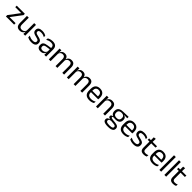

<svg xmlns="http://www.w3.org/2000/svg" viewBox="806 -3305 6135 6135"><g transform="rotate(45 3873.0 -238.0)"><path d="M137.3 -67.1H411.1V0H40.3V-61L311.8 -421.6H41.7V-488.2H408.8V-427.7Z M504.3 -488.2H585.2V-184.5Q585.2 -145.8 595.9 -117Q606.6 -88.3 631.1 -72.6Q655.7 -56.8 697 -56.8Q736 -56.8 764.1 -71.3Q792.2 -85.7 809.9 -110.7Q827.6 -135.6 834.1 -166.8L848.6 -109.3H831Q823.3 -76.7 803.3 -49.2Q783.3 -21.8 749.6 -5.6Q715.9 10.7 666.6 10.7Q608.9 10.7 573.1 -11.2Q537.3 -33 520.8 -74.7Q504.3 -116.3 504.3 -175.7ZM830.6 -488.2H911.5V0H830.6L834.2 -117.2L830.6 -121.9Z M1195.9 11.1Q1137 11.1 1093.1 -1.8Q1049.2 -14.6 1020 -29.7L1012.3 -104.5Q1048.9 -85.3 1092.7 -71.4Q1136.5 -57.5 1191.8 -57.5Q1248.5 -57.5 1277.1 -75.6Q1305.7 -93.7 1305.7 -129.2V-134.5Q1305.7 -157.4 1294.8 -172.5Q1283.8 -187.7 1255.9 -199.2Q1227.9 -210.7 1176.4 -221.8Q1114.9 -235.3 1079.4 -253.5Q1043.9 -271.8 1028.8 -298.9Q1013.6 -326.1 1013.6 -365.1V-369.7Q1013.6 -433.3 1058.2 -466.5Q1102.7 -499.6 1191.8 -499.6Q1249.4 -499.6 1291.7 -486.7Q1334 -473.7 1361 -457.3L1368.7 -388.9Q1335.9 -407.8 1293.9 -420.5Q1251.9 -433.1 1199.6 -433.1Q1161.6 -433.1 1138.1 -425.3Q1114.7 -417.5 1104 -403.2Q1093.3 -388.8 1093.3 -368.9V-365.1Q1093.3 -343 1104 -327.7Q1114.7 -312.3 1141.9 -301.1Q1169.1 -289.8 1217.4 -279.6Q1279.8 -266.8 1316.6 -249.5Q1353.3 -232.2 1369.4 -205.2Q1385.4 -178.3 1385.4 -136.3V-128Q1385.4 -59.1 1337.6 -24Q1289.7 11.1 1195.9 11.1Z M1855.5 0H1774.9L1778.5 -118.6L1775.4 -131.1V-286.5L1775.8 -314.9Q1775.8 -374.3 1745.7 -403Q1715.5 -431.7 1649.9 -431.7Q1597.7 -431.7 1553.9 -416.5Q1510.1 -401.3 1475.9 -381.5L1483.5 -450.4Q1502.6 -462 1528.9 -473.3Q1555.2 -484.7 1588.8 -492Q1622.4 -499.3 1662.8 -499.3Q1715.3 -499.3 1752.1 -486.6Q1788.9 -473.9 1811.7 -449.9Q1834.5 -425.8 1845 -392Q1855.5 -358.1 1855.5 -316.2ZM1606.9 10.7Q1534.4 10.7 1495.8 -24.6Q1457.1 -60 1457.1 -125.7V-140Q1457.1 -207.4 1498.8 -240.7Q1540.5 -274.1 1631.7 -286.9L1786 -309.2L1790.4 -249.8L1641.5 -228.6Q1585.7 -220.7 1561.7 -201.4Q1537.6 -182 1537.6 -144.5V-136.6Q1537.6 -97.9 1561.4 -77.4Q1585.2 -56.8 1632.6 -56.8Q1674.4 -56.8 1704.4 -71.4Q1734.4 -86 1752.9 -110.5Q1771.5 -135.1 1778 -165.2L1790.7 -109.8H1775.2Q1768.1 -77.8 1748.8 -50.3Q1729.6 -22.8 1695 -6.1Q1660.4 10.7 1606.9 10.7Z M2669.8 0H2588.9V-305.7Q2588.9 -344.2 2579.2 -372.4Q2569.6 -400.7 2547.4 -416.1Q2525.2 -431.4 2487.6 -431.4Q2452.1 -431.4 2426 -417.1Q2399.9 -402.7 2383.9 -378.3Q2367.9 -353.9 2361.5 -322.9L2349 -380.5H2359.1Q2367.1 -411.8 2386.2 -438.8Q2405.2 -465.9 2437.6 -482.4Q2469.9 -498.9 2518 -498.9Q2572.4 -498.9 2605.7 -477.5Q2639.1 -456 2654.5 -414.7Q2669.8 -373.5 2669.8 -314.5ZM2060.5 0H1979.6V-488.2H2060.5L2056.9 -370.8L2060.5 -366.1ZM2365 0H2284.4V-305.6Q2284.4 -344.1 2274.8 -372.4Q2265.1 -400.7 2243 -416.1Q2220.9 -431.4 2183.3 -431.4Q2147.5 -431.4 2121.5 -417Q2095.4 -402.5 2079.4 -377.8Q2063.5 -353 2057 -321.5L2042.2 -378.9H2060.2Q2067.4 -412.1 2086 -439.3Q2104.7 -466.5 2136.2 -482.7Q2167.8 -498.9 2213.4 -498.9Q2281.1 -498.9 2316.2 -464.1Q2351.4 -429.2 2360.5 -361.9Q2362.8 -352 2363.9 -340.3Q2365 -328.6 2365 -317.1Z M3485.8 0H3404.9V-305.7Q3404.9 -344.2 3395.2 -372.4Q3385.6 -400.7 3363.4 -416.1Q3341.2 -431.4 3303.6 -431.4Q3268.1 -431.4 3242 -417.1Q3215.9 -402.7 3199.9 -378.3Q3183.9 -353.9 3177.5 -322.9L3165 -380.5H3175.1Q3183.1 -411.8 3202.2 -438.8Q3221.2 -465.9 3253.6 -482.4Q3285.9 -498.9 3334 -498.9Q3388.4 -498.9 3421.7 -477.5Q3455.1 -456 3470.5 -414.7Q3485.8 -373.5 3485.8 -314.5ZM2876.5 0H2795.6V-488.2H2876.5L2872.9 -370.8L2876.5 -366.1ZM3181 0H3100.4V-305.6Q3100.4 -344.1 3090.8 -372.4Q3081.1 -400.7 3059 -416.1Q3036.9 -431.4 2999.3 -431.4Q2963.5 -431.4 2937.5 -417Q2911.4 -402.5 2895.4 -377.8Q2879.5 -353 2873 -321.5L2858.2 -378.9H2876.2Q2883.4 -412.1 2902 -439.3Q2920.7 -466.5 2952.2 -482.7Q2983.8 -498.9 3029.4 -498.9Q3097.1 -498.9 3132.2 -464.1Q3167.4 -429.2 3176.5 -361.9Q3178.8 -352 3179.9 -340.3Q3181 -328.6 3181 -317.1Z M3816.6 11.1Q3705.1 11.1 3648.5 -43.4Q3591.9 -97.8 3591.9 -199.7V-286.6Q3591.9 -389.4 3644.6 -445.1Q3697.2 -500.9 3798 -500.9Q3865.9 -500.9 3911.6 -475.7Q3957.2 -450.4 3980.2 -403.9Q4003.1 -357.4 4003.1 -293V-274.8Q4003.1 -259.1 4001.9 -243Q4000.7 -226.9 3998.5 -211.4H3924.2Q3925 -235.6 3925.2 -257.1Q3925.4 -278.6 3925.4 -296.4Q3925.4 -341 3911.1 -371.8Q3896.9 -402.6 3868.7 -418.8Q3840.4 -435 3798 -435Q3734.9 -435 3703.5 -398.5Q3672.1 -362.1 3672.1 -294.1V-247.4L3672.5 -237.5V-190.8Q3672.5 -160.4 3681.5 -135.9Q3690.5 -111.3 3709.6 -93.8Q3728.8 -76.2 3758.5 -66.8Q3788.3 -57.5 3829.7 -57.5Q3876.8 -57.5 3917.8 -70Q3958.8 -82.6 3994.9 -104.2L3987.3 -34Q3955.1 -13.5 3911.9 -1.2Q3868.8 11.1 3816.6 11.1ZM3981.4 -211.4H3634.6V-272.7H3981.4Z M4518.4 0H4437.5V-303.7Q4437.5 -343 4426.7 -371.5Q4416 -399.9 4391.7 -415.7Q4367.3 -431.4 4325.6 -431.4Q4287.1 -431.4 4258.8 -417Q4230.5 -402.5 4213 -377.8Q4195.5 -353 4188.5 -321.5L4174 -378.9H4191.7Q4199.3 -412.1 4219.3 -439.3Q4239.3 -466.5 4273.1 -482.7Q4306.9 -498.9 4356 -498.9Q4414.2 -498.9 4449.7 -477.1Q4485.3 -455.2 4501.8 -413.8Q4518.4 -372.3 4518.4 -312.6ZM4192 0H4111.1V-488.2H4192L4188.4 -371.1L4192 -366.3Z M4834.2 -145.8Q4734.5 -145.8 4681.1 -189.3Q4627.8 -232.8 4627.8 -314.2V-326.3Q4627.8 -376.9 4648.5 -414.4Q4669.3 -451.9 4714.8 -473.2Q4760.4 -494.5 4834.1 -496.6L5082.8 -504.3V-440.5L4935.8 -445.6L4935.7 -441.8Q4970.2 -434.8 4992 -417.8Q5013.9 -400.9 5024.6 -375.3Q5035.3 -349.8 5035.3 -315.9V-305.2Q5035.3 -227.3 4984.4 -186.6Q4933.4 -145.8 4834.2 -145.8ZM4830.6 122.9H4842.2Q4887.2 122.9 4919.3 116.3Q4951.3 109.7 4968.8 95.1Q4986.3 80.6 4986.3 56.3V54.7Q4986.3 26.5 4966.2 11.7Q4946.1 -3.1 4897.2 -7.3L4759.1 -20.1L4781.9 -21Q4754 -16.8 4732.7 -7.9Q4711.5 0.9 4699.5 15.6Q4687.5 30.3 4687.5 52.4V53.5Q4687.5 79.2 4704.9 94.6Q4722.3 109.9 4754.4 116.4Q4786.6 122.9 4830.6 122.9ZM4840.6 187.7H4825.9Q4760.2 187.7 4712.2 176.4Q4664.3 165 4638.2 139.7Q4612.1 114.4 4612.1 72.2V70.2Q4612.1 40.2 4626.3 20.1Q4640.5 0.1 4664.9 -11.5Q4689.2 -23.2 4718.9 -27L4718.6 -30.2Q4677.5 -37.1 4658.1 -54.2Q4638.6 -71.3 4638.6 -99V-99.5Q4638.6 -118.3 4647.2 -131.8Q4655.8 -145.3 4673.7 -153.3Q4691.6 -161.3 4719 -163.3V-173.3L4811.8 -150L4774.1 -151.2Q4739.9 -150.7 4726.9 -142.7Q4713.8 -134.8 4713.8 -119.7V-119.2Q4713.8 -102.4 4732.3 -93.9Q4750.8 -85.4 4795.6 -80.7L4913.8 -68.4Q4991.5 -60.3 5027 -31.1Q5062.5 -1.9 5062.5 55.2V57.6Q5062.5 103.2 5035.5 132Q5008.6 160.8 4958.9 174.2Q4909.3 187.7 4840.6 187.7ZM4833.1 -205.9Q4874.8 -205.9 4902.7 -218.3Q4930.7 -230.7 4944.9 -255.4Q4959.1 -280.1 4959.1 -315.8V-328Q4959.1 -363.2 4945.2 -387.5Q4931.3 -411.9 4903.9 -424.6Q4876.5 -437.4 4835.1 -437.4H4832.1Q4787 -437.4 4758.9 -423.7Q4730.7 -410 4717.9 -385.3Q4705.2 -360.6 4705.2 -327.4V-316.1Q4705.2 -280.2 4719.3 -255.5Q4733.4 -230.8 4761.9 -218.3Q4790.3 -205.9 4833.1 -205.9Z M5356.6 11.1Q5245.1 11.1 5188.5 -43.4Q5131.9 -97.8 5131.9 -199.7V-286.6Q5131.9 -389.4 5184.6 -445.1Q5237.2 -500.9 5338 -500.9Q5405.9 -500.9 5451.6 -475.7Q5497.2 -450.4 5520.2 -403.9Q5543.1 -357.4 5543.1 -293V-274.8Q5543.1 -259.1 5541.9 -243Q5540.7 -226.9 5538.5 -211.4H5464.2Q5465 -235.6 5465.2 -257.1Q5465.4 -278.6 5465.4 -296.4Q5465.4 -341 5451.1 -371.8Q5436.9 -402.6 5408.7 -418.8Q5380.4 -435 5338 -435Q5274.9 -435 5243.5 -398.5Q5212.1 -362.1 5212.1 -294.1V-247.4L5212.5 -237.5V-190.8Q5212.5 -160.4 5221.5 -135.9Q5230.5 -111.3 5249.6 -93.8Q5268.8 -76.2 5298.5 -66.8Q5328.3 -57.5 5369.7 -57.5Q5416.8 -57.5 5457.8 -70Q5498.8 -82.6 5534.9 -104.2L5527.3 -34Q5495.1 -13.5 5451.9 -1.2Q5408.8 11.1 5356.6 11.1ZM5521.4 -211.4H5174.6V-272.7H5521.4Z M5804.9 11.1Q5746 11.1 5702.1 -1.8Q5658.2 -14.6 5629 -29.7L5621.3 -104.5Q5657.9 -85.3 5701.7 -71.4Q5745.5 -57.5 5800.8 -57.5Q5857.5 -57.5 5886.1 -75.6Q5914.7 -93.7 5914.7 -129.2V-134.5Q5914.7 -157.4 5903.8 -172.5Q5892.8 -187.7 5864.9 -199.2Q5836.9 -210.7 5785.4 -221.8Q5723.9 -235.3 5688.4 -253.5Q5652.9 -271.8 5637.8 -298.9Q5622.6 -326.1 5622.6 -365.1V-369.7Q5622.6 -433.3 5667.2 -466.5Q5711.7 -499.6 5800.8 -499.6Q5858.4 -499.6 5900.7 -486.7Q5943 -473.7 5970 -457.3L5977.7 -388.9Q5944.9 -407.8 5902.9 -420.5Q5860.9 -433.1 5808.6 -433.1Q5770.6 -433.1 5747.1 -425.3Q5723.7 -417.5 5713 -403.2Q5702.3 -388.8 5702.3 -368.9V-365.1Q5702.3 -343 5713 -327.7Q5723.7 -312.3 5750.9 -301.1Q5778.1 -289.8 5826.4 -279.6Q5888.8 -266.8 5925.6 -249.5Q5962.3 -232.2 5978.4 -205.2Q5994.4 -178.3 5994.4 -136.3V-128Q5994.4 -59.1 5946.6 -24Q5898.7 11.1 5804.9 11.1Z M6268.4 9.8Q6212 9.8 6177.6 -7.2Q6143.2 -24.2 6127.5 -58.6Q6111.8 -93 6111.8 -144.6V-452.3H6191.9V-153.9Q6191.9 -105.9 6213.9 -83.3Q6235.9 -60.7 6288.1 -60.7Q6317.5 -60.7 6344.8 -67.1Q6372.1 -73.5 6395.8 -85.5L6388.6 -16.1Q6364.8 -3.9 6333.4 3Q6301.9 9.8 6268.4 9.8ZM6383.7 -416.2H6032.1V-480.8H6390.9ZM6189.9 -473.1H6112.6L6112.2 -610.1L6193.3 -620.7Z M6678.6 11.1Q6567.1 11.1 6510.5 -43.4Q6453.9 -97.8 6453.9 -199.7V-286.6Q6453.9 -389.4 6506.6 -445.1Q6559.2 -500.9 6660 -500.9Q6727.9 -500.9 6773.6 -475.7Q6819.2 -450.4 6842.2 -403.9Q6865.1 -357.4 6865.1 -293V-274.8Q6865.1 -259.1 6863.9 -243Q6862.7 -226.9 6860.5 -211.4H6786.2Q6787 -235.6 6787.2 -257.1Q6787.4 -278.6 6787.4 -296.4Q6787.4 -341 6773.1 -371.8Q6758.9 -402.6 6730.7 -418.8Q6702.4 -435 6660 -435Q6596.9 -435 6565.5 -398.5Q6534.1 -362.1 6534.1 -294.1V-247.4L6534.5 -237.5V-190.8Q6534.5 -160.4 6543.5 -135.9Q6552.5 -111.3 6571.6 -93.8Q6590.8 -76.2 6620.5 -66.8Q6650.3 -57.5 6691.7 -57.5Q6738.8 -57.5 6779.8 -70Q6820.8 -82.6 6856.9 -104.2L6849.3 -34Q6817.1 -13.5 6773.9 -1.2Q6730.8 11.1 6678.6 11.1ZM6843.4 -211.4H6496.6V-272.7H6843.4Z M7056.2 0H6975.3V-662.5H7056.2Z M7282.2 0H7201.3V-662.5H7282.2Z M7593.9 9.8Q7537.5 9.8 7503.1 -7.2Q7468.7 -24.2 7453 -58.6Q7437.3 -93 7437.3 -144.6V-452.3H7517.4V-153.9Q7517.4 -105.9 7539.4 -83.3Q7561.4 -60.7 7613.6 -60.7Q7643 -60.7 7670.3 -67.1Q7697.6 -73.5 7721.3 -85.5L7714.1 -16.1Q7690.3 -3.9 7658.9 3Q7627.4 9.8 7593.9 9.8ZM7709.2 -416.2H7357.6V-480.8H7716.4ZM7515.4 -473.1H7438.1L7437.7 -610.1L7518.8 -620.7Z"/></g></svg>

Font: Anek Malayalam Medium
Style: Regular
Weight: 500
Designer: Maithili Shingre (Malayalam) & Yesha Goshar (Latin)
Foundry: Ek Type
Version: Version 1.003